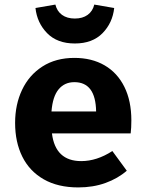

<svg xmlns="http://www.w3.org/2000/svg" viewBox="-20 -802 640 839"><path d="M335 -98Q403 -98 471 -142L534 -56Q495 -22 441 -2.5Q387 17 322 17Q233 17 171 -18.5Q109 -54 77.5 -117.5Q46 -181 46 -265Q46 -345 76.5 -409.5Q107 -474 165.5 -511.5Q224 -549 305 -549Q381 -549 437 -516.5Q493 -484 523.5 -422.5Q554 -361 554 -276Q554 -243 551 -219H207Q222 -98 335 -98ZM205 -315H400Q398 -443 305 -443Q262 -443 236 -411.5Q210 -380 205 -315ZM135 -767 222 -782Q229 -753 251 -737Q273 -721 307 -721Q341 -721 363 -737Q385 -753 392 -782L479 -767Q472 -702 428 -657Q384 -612 307 -612Q230 -612 186 -657Q142 -702 135 -767Z"/></svg>

Font: Fira Mono
Style: Bold
Weight: 700
Monospace: yes
Designer: Carrois Corporate & Edenspiekermann AG
Foundry: Carrois Corporate GbR & Edenspiekermann AG
Version: Version 3.206